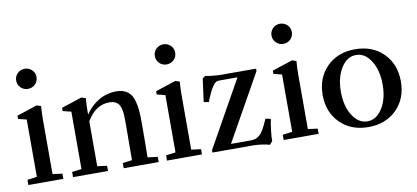

<svg xmlns="http://www.w3.org/2000/svg" viewBox="-66 -897 2452 1130"><g transform="rotate(-10 1160.5 -332.5)"><path d="M62 -617.7Q62 -642.6 79.8 -660.2Q97.7 -677.7 122.6 -677.7Q147.9 -677.7 165.8 -660.4Q183.6 -643.1 183.6 -617.7Q183.6 -592.3 165.8 -575Q147.9 -557.6 122.6 -557.6Q97.2 -557.6 79.6 -575Q62 -592.3 62 -617.7ZM25.9 0V-31.2L83.5 -38.6V-381.3L33.7 -393.6V-413.1L155.3 -453.1L180.7 -444.8Q177.2 -404.8 177.2 -367.2V-38.6L234.9 -31.2V0Z M293 0V-31.2L350.1 -38.1V-381.3L300.3 -393.6V-413.1L422.4 -453.1L447.8 -444.8Q444.3 -404.8 444.3 -367.2V-347.2Q478.5 -397.9 526.6 -425.5Q574.7 -453.1 630.9 -453.1Q659.7 -453.1 680.2 -443.8Q700.7 -434.6 713.6 -418.5Q726.6 -402.3 733.9 -376Q741.2 -349.6 743.9 -320.8Q746.6 -292 746.6 -252.4Q746.6 -108.4 745.1 -38.6L804.7 -31.2V0H595.7V-31.2L651.9 -38.1Q653.3 -153.3 653.3 -272Q653.3 -296.9 651.9 -314.2Q650.4 -331.5 646 -348.1Q641.6 -364.7 633.5 -374.8Q625.5 -384.8 612.1 -390.6Q598.6 -396.5 579.6 -396.5Q496.1 -396.5 444.3 -306.6V-38.6L502 -31.2V0Z M890.6 -617.7Q890.6 -642.6 908.4 -660.2Q926.3 -677.7 951.2 -677.7Q976.6 -677.7 994.4 -660.4Q1012.2 -643.1 1012.2 -617.7Q1012.2 -592.3 994.4 -575Q976.6 -557.6 951.2 -557.6Q925.8 -557.6 908.2 -575Q890.6 -592.3 890.6 -617.7ZM854.5 0V-31.2L912.1 -38.6V-381.3L862.3 -393.6V-413.1L983.9 -453.1L1009.3 -444.8Q1005.9 -404.8 1005.9 -367.2V-38.6L1063.5 -31.2V0Z M1467.3 13.7Q1452.1 8.8 1423.1 4.4Q1394 0 1371.1 0H1126V-14.2L1348.1 -410.6H1237.8Q1225.6 -410.6 1217.3 -404.8Q1209 -398.9 1198.7 -383.8Q1178.7 -353.5 1156.7 -296.4L1127 -301.8L1145.5 -439.9L1162.1 -451.7Q1210.4 -441.9 1265.1 -441.9H1464.8V-427.7L1242.2 -31.2H1356Q1375.5 -31.2 1388.2 -34.9Q1400.9 -38.6 1414.3 -50.5Q1427.7 -62.5 1439.9 -84.2Q1452.1 -106 1467.8 -142.6L1498.5 -135.3Q1483.9 -52.2 1483.9 -4.9Z M1587.9 -617.7Q1587.9 -642.6 1605.7 -660.2Q1623.5 -677.7 1648.4 -677.7Q1673.8 -677.7 1691.7 -660.4Q1709.5 -643.1 1709.5 -617.7Q1709.5 -592.3 1691.7 -575Q1673.8 -557.6 1648.4 -557.6Q1623 -557.6 1605.5 -575Q1587.9 -592.3 1587.9 -617.7ZM1551.8 0V-31.2L1609.4 -38.6V-381.3L1559.6 -393.6V-413.1L1681.2 -453.1L1706.5 -444.8Q1703.1 -404.8 1703.1 -367.2V-38.6L1760.7 -31.2V0Z M2057.1 11.7Q1953.6 11.7 1888.7 -53Q1823.7 -117.7 1823.7 -220.7Q1823.7 -323.7 1888.7 -388.4Q1953.6 -453.1 2057.1 -453.1Q2161.1 -453.1 2226.1 -388.4Q2291 -323.7 2291 -220.7Q2291 -117.7 2226.1 -53Q2161.1 11.7 2057.1 11.7ZM1968 -78.9Q2003.4 -22.5 2057.1 -22.5Q2110.8 -22.5 2146.5 -78.9Q2182.1 -135.3 2182.1 -220.7Q2182.1 -306.2 2146.5 -362.5Q2110.8 -418.9 2057.1 -418.9Q2003.4 -418.9 1968 -362.5Q1932.6 -306.2 1932.6 -220.7Q1932.6 -135.3 1968 -78.9Z"/></g></svg>

Font: Elstob 10pt Medium
Style: Regular
Weight: 500
Designer: Peter S. Baker
Version: Version 1.015